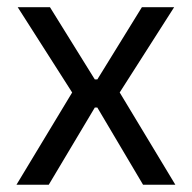

<svg xmlns="http://www.w3.org/2000/svg" viewBox="-20 -508 527 528"><path d="M25.3 0 185.6 -265.5V-242.4L28.7 -488.2H117.4L240.7 -289.6H247.7L370.2 -488.2H458.9L302 -242.5V-265.6L462.2 0H373.4L247.7 -212.2H240.7L114.1 0Z"/></svg>

Font: Anek Tamil Medium
Style: Regular
Weight: 500
Designer: Aadarsh Rajan (Tamil), Yesha Goshar (Latin)
Foundry: Ek Type
Version: Version 1.003